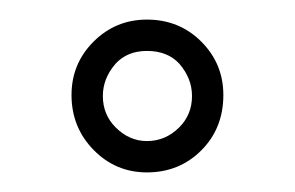

<svg xmlns="http://www.w3.org/2000/svg" viewBox="-20 -744 301 196"><path d="M130 -724Q163 -724 185.5 -701.5Q208 -679 208 -647Q208 -613 185.5 -590.5Q163 -568 130 -568Q98 -568 75.5 -591Q53 -614 53 -647Q53 -679 75.5 -701.5Q98 -724 130 -724ZM85 -646Q85 -627 98 -614Q112 -600 130 -600Q149 -600 163 -614Q176 -627 176 -646Q176 -664 163 -679Q151 -692 130 -692Q110 -692 98 -679Q85 -664 85 -646Z"/></svg>

Font: Raleway-v4020 Light
Style: Regular
Weight: 300
Designer: Matt McInerney, Pablo Impallari, Rodrigo Fuenzalida
Foundry: Matt McInerney, Pablo Impallari, Rodrigo Fuenzalida
Version: Version 4.020;PS 004.020;hotconv 1.0.88;makeotf.lib2.5.64775